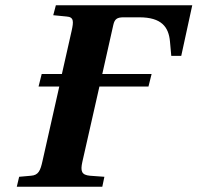

<svg xmlns="http://www.w3.org/2000/svg" viewBox="-20 -712 753 732"><path d="M44 0H370L378 -38L323 -42C291 -45 286 -59 294 -95L359 -382H546L558 -430H370L412 -617C417 -639 426 -646 451 -646H511C596 -646 623 -609 628 -554L633 -499H671L713 -692H193L183 -654L234 -649C262 -647 261 -630 253 -594L216 -430H139L127 -382H206L142 -98C134 -62 127 -44 98 -42L53 -38Z"/></svg>

Font: Heuristica
Style: Bold Italic
Weight: 700
Italic angle: -13°
Version: Version 1.0.1